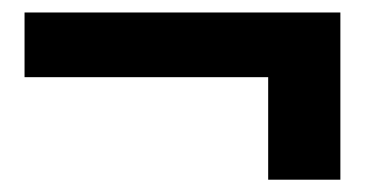

<svg xmlns="http://www.w3.org/2000/svg" viewBox="-20 -443 600 309"><path d="M19.5 -422.9H527.8V-153.8H411.6V-318.8H19.5Z"/></svg>

Font: Doppio One
Style: Regular
Weight: 400
Designer: Szymon Celej
Foundry: Szymon Celej
Version: Version 1.002